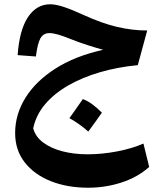

<svg xmlns="http://www.w3.org/2000/svg" viewBox="-20 -522 768 898"><path d="M62.5 -264.2Q70.8 -381.8 110.8 -441.9Q150.9 -502 214.4 -502Q241.2 -502 279.3 -489.3Q317.4 -476.6 372.6 -451.2Q457.5 -412.6 528.3 -396Q599.1 -379.4 668.5 -379.4L624.5 -217.3Q531.7 -208.5 449 -184.6Q366.2 -160.6 300 -122.8Q233.9 -85 191.2 -34.7Q148.4 15.6 135.3 78.1Q145.5 117.2 181.9 144.5Q218.3 171.9 272.5 185.8Q326.7 199.7 389.6 199.7Q456.5 199.7 526.9 186.3Q597.2 172.9 650.9 149.4L677.7 258.8Q624.5 306.6 549.1 331.3Q473.6 356 392.1 356Q294.9 356 217.8 325.4Q140.6 294.9 95.7 237.5Q50.8 180.2 50.8 100.1Q50.8 13.2 98.9 -64.5Q147 -142.1 238.8 -200.9Q330.6 -259.8 462.4 -289.1Q432.1 -297.4 390.9 -310.5Q349.6 -323.7 310.5 -339.4Q273.4 -354.5 250 -360.8Q226.6 -367.2 210.9 -367.2Q182.6 -367.2 168.9 -342.5Q155.3 -317.9 147.9 -257.8ZM367.4 -58.6Q390.7 -49.9 412.9 -33.4Q435.1 -16.9 456.6 5.1Q441.3 26.6 425.4 48.8Q409.6 71 392.9 93.4Q353.4 57.8 304.6 30.6Q320.9 7.7 336.5 -14.3Q352.1 -36.2 367.4 -58.6Z"/></svg>

Font: Pinar-FD SemiBold
Style: Regular
Weight: 600
Designer: Amin Abedi
Version: Version 2.000